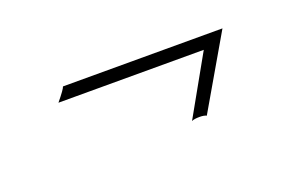

<svg xmlns="http://www.w3.org/2000/svg" viewBox="-34 -287 454 293"><g transform="rotate(-20 193.0 -140.5)"><path d="M60 -178Q74 -195 75 -199H334L266 -82Q262 -84 255 -84Q246 -84 242 -82L296 -178Z"/></g></svg>

Font: Kapakana
Style: Regular
Weight: 400
Designer: Kousuke Nagai
Version: Version 1.002